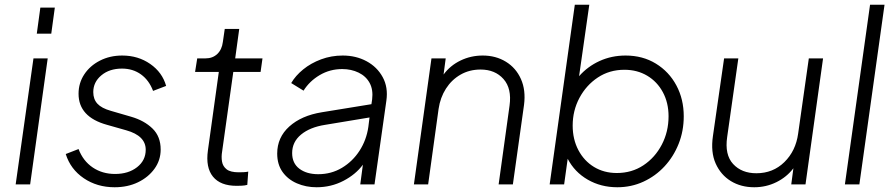

<svg xmlns="http://www.w3.org/2000/svg" viewBox="-20 -777 3761 809"><path d="M135 -635 150 -745H211L196 -635ZM46 0 121 -531H181L107 0Z M463 12Q389 12 333 -26Q277 -64 257 -128L311 -149Q330 -99 370.5 -71.5Q411 -44 465 -44Q521 -44 557.5 -72.5Q594 -101 594 -146Q594 -205 512 -228L431 -251Q311 -284 311 -382Q311 -427 335 -463.5Q359 -500 401 -521.5Q443 -543 495 -543Q562 -543 613 -507.5Q664 -472 680 -415L625 -394Q608 -439 574 -463.5Q540 -488 494 -488Q441 -488 407 -459.5Q373 -431 373 -389Q373 -359 390.5 -340Q408 -321 447 -310L533 -285Q588 -269 622.5 -235.5Q657 -202 657 -147Q657 -102 631 -66Q605 -30 561.5 -9Q518 12 463 12Z M977 6Q909 6 877.5 -32.5Q846 -71 856 -143L902 -474H802L811 -531H846Q876 -531 895.5 -549.5Q915 -568 919 -600L927 -655H988L971 -531H1086L1078 -474H963L916 -139Q912 -116 915.5 -96Q919 -76 935 -63.5Q951 -51 986 -51Q995 -51 1006.5 -51.5Q1018 -52 1026 -54L1022 2Q1011 5 997 5.5Q983 6 977 6Z M1314 12Q1269 12 1231 -4.5Q1193 -21 1170.5 -52.5Q1148 -84 1148 -130Q1148 -198 1199 -244Q1250 -290 1336 -304L1545 -338L1548 -358Q1553 -399 1537.5 -427.5Q1522 -456 1491 -471Q1460 -486 1422 -486Q1370 -486 1327 -460.5Q1284 -435 1259 -395L1207 -427Q1225 -458 1257.5 -484.5Q1290 -511 1333 -527Q1376 -543 1424 -543Q1480 -543 1524.5 -519Q1569 -495 1592.5 -452Q1616 -409 1608 -353L1558 0H1498L1509 -83Q1479 -42 1427 -15Q1375 12 1314 12ZM1211 -132Q1211 -89 1241.5 -66Q1272 -43 1321 -43Q1376 -43 1421 -70Q1466 -97 1495 -142Q1524 -187 1532 -242L1537 -282L1350 -251Q1286 -241 1248.5 -210Q1211 -179 1211 -132Z M1724 0 1798 -531H1858L1849 -463Q1877 -501 1920.5 -522Q1964 -543 2014 -543Q2069 -543 2111.5 -517Q2154 -491 2175 -444Q2196 -397 2188 -335L2141 0H2081L2127 -332Q2137 -404 2101.5 -444Q2066 -484 2005 -484Q1958 -484 1920.5 -462.5Q1883 -441 1859 -403.5Q1835 -366 1828 -318L1784 0Z M2581 12Q2512 12 2456.5 -20Q2401 -52 2372 -108L2357 0H2296L2402 -757H2463L2420 -456Q2456 -497 2506.5 -520Q2557 -543 2616 -543Q2688 -543 2743.5 -509Q2799 -475 2830 -417Q2861 -359 2861 -287Q2861 -225 2839.5 -171Q2818 -117 2780 -76Q2742 -35 2691 -11.5Q2640 12 2581 12ZM2579 -48Q2642 -48 2691 -80.5Q2740 -113 2768.5 -167.5Q2797 -222 2797 -287Q2797 -344 2773 -388.5Q2749 -433 2707 -458Q2665 -483 2611 -483Q2548 -483 2499 -450.5Q2450 -418 2421.5 -364.5Q2393 -311 2393 -248Q2393 -190 2417 -144.5Q2441 -99 2483 -73.5Q2525 -48 2579 -48Z M3158 12Q3102 12 3059.5 -14Q3017 -40 2995.5 -88Q2974 -136 2984 -204L3031 -531H3091L3044 -200Q3033 -125 3069 -86Q3105 -47 3167 -47Q3237 -47 3285 -94Q3333 -141 3343 -214L3388 -531H3448L3374 0H3314L3323 -68Q3295 -31 3251.5 -9.5Q3208 12 3158 12Z M3540 0 3646 -757H3707L3601 0Z"/></svg>

Font: Plus Jakarta Sans Light
Style: Italic
Weight: 300
Italic angle: -8°
Designer: Gumpita Rahayu
Foundry: Tokotype
Version: Version 2.071; ttfautohint (v1.8.4.7-5d5b);gftools[0.9.29]